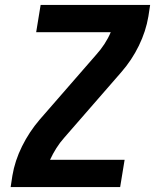

<svg xmlns="http://www.w3.org/2000/svg" viewBox="-20 -755 640 775"><path d="M23 0 30 -46Q40 -106 69 -164.5Q98 -223 140 -272L369 -535Q387 -555 402 -578Q417 -601 427 -625H126L144 -735H586L579 -689Q569 -629 540.5 -570.5Q512 -512 469 -463L240 -200Q222 -180 207.5 -157Q193 -134 182 -110H483L465 0Z"/></svg>

Font: Iosevka Curly XBdExObl
Style: Regular
Weight: 800
Width: 7
Italic angle: -9°
Monospace: yes
Designer: Belleve Invis
Foundry: Belleve Invis
Version: Version 11.1.0; ttfautohint (v1.8.3)